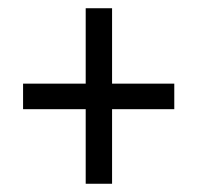

<svg xmlns="http://www.w3.org/2000/svg" viewBox="-20 -556 480 466"><path d="M36 -291V-353H188V-536H252V-353H403V-291H252V-110H188V-291Z"/></svg>

Font: Noto Sans Oriya ExtCond
Style: Regular
Weight: 400
Width: 2
Designer: Amélie Bonet and Sol Matas
Foundry: Google LLC
Version: Version 2.006; ttfautohint (v1.8.4.7-5d5b)